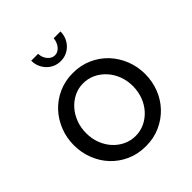

<svg xmlns="http://www.w3.org/2000/svg" viewBox="-202 -862 1003 1003"><g transform="rotate(-45 299.5 -360.0)"><path d="M299 10Q240 10 191.5 -12Q143 -34 108.5 -71Q74 -108 55 -157Q36 -206 36 -260Q36 -315 55.5 -364Q75 -413 109.5 -450Q144 -487 192.5 -509Q241 -531 299 -531Q358 -531 406.5 -509Q455 -487 489.5 -450Q524 -413 543.5 -364Q563 -315 563 -260Q563 -206 544 -157Q525 -108 490 -71Q455 -34 406.5 -12Q358 10 299 10ZM126 -259Q126 -218 139.5 -183Q153 -148 176.5 -122Q200 -96 231.5 -81Q263 -66 299 -66Q335 -66 366.5 -81Q398 -96 422 -122.5Q446 -149 459.5 -184.5Q473 -220 473 -261Q473 -302 459.5 -337Q446 -372 422 -398.5Q398 -425 366.5 -440Q335 -455 299 -455Q263 -455 231.5 -439.5Q200 -424 176.5 -397.5Q153 -371 139.5 -335.5Q126 -300 126 -259ZM299 -662Q321 -662 337.5 -681.5Q354 -701 357 -730H407Q407 -706 398.5 -686Q390 -666 375.5 -651Q361 -636 341.5 -627.5Q322 -619 299 -619Q276 -619 256.5 -627.5Q237 -636 222.5 -651Q208 -666 199.5 -686Q191 -706 191 -730H242Q242 -703 259 -682.5Q276 -662 299 -662Z"/></g></svg>

Font: Rising Sun
Style: Regular
Weight: 400
Designer: Matt McInerney, Pablo Impallari, Rodrigo Fuenzalida (Raleway font), Stephen Hutchings (Greek), Cristiano Sobral (main ch
Foundry: The Rising Sun Project Authors
Version: Version 4.327; ttfautohint (v1.8.4.7-5d5b-dirty)